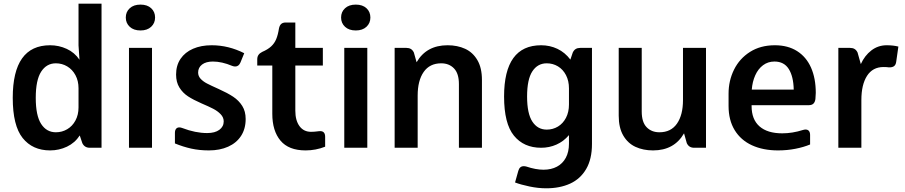

<svg xmlns="http://www.w3.org/2000/svg" viewBox="-20 -815 4989 1059"><path d="M540 -794.9V0H475.1Q446.3 0 434.1 -25.4L419.9 -67.9Q393.1 -26.9 349.4 -6.1Q305.7 14.6 256.3 14.6Q159.7 14.6 105 -53.7Q50.3 -122.1 50.3 -275.4Q50.3 -565.4 256.3 -565.4Q304.7 -565.4 348.1 -545.4Q391.6 -525.4 418.5 -485.4L413.1 -564.5V-794.9ZM413.1 -222.7V-328.1Q413.1 -369.1 396.2 -400.4Q379.4 -431.6 350.8 -448.7Q322.3 -465.8 288.1 -465.8Q236.8 -465.8 207 -419.7Q177.2 -373.5 177.2 -275.4Q177.2 -177.2 207 -131.3Q236.8 -85.4 288.1 -85.4Q322.3 -85.4 350.8 -102.3Q379.4 -119.1 396.2 -150.4Q413.1 -181.6 413.1 -222.7Z M673.8 -718.3Q673.8 -749.5 695.6 -769.5Q717.3 -789.6 754.9 -789.6Q792.5 -789.6 814 -769.5Q835.4 -749.5 835.4 -718.3Q835.4 -687.5 813.7 -667.2Q792 -647 754.9 -647Q717.3 -647 695.6 -667.2Q673.8 -687.5 673.8 -718.3ZM818.4 -550.8V0H691.4V-550.8Z M944.8 -23.9V-82Q944.8 -96.7 951.2 -104.5Q957.5 -112.3 968.8 -112.3Q977.1 -112.3 985.4 -108.9Q1058.1 -81.1 1122.6 -81.1Q1165.5 -81.1 1189.7 -98.9Q1213.9 -116.7 1213.9 -145.5Q1213.9 -167.5 1197 -185.1Q1180.2 -202.6 1155.5 -215.3Q1130.9 -228 1091.8 -244.6Q1046.9 -264.2 1017.3 -283.4Q987.8 -302.7 969.5 -332.3Q951.2 -361.8 951.2 -403.8Q951.2 -454.1 975.8 -490.5Q1000.5 -526.9 1044.7 -546.1Q1088.9 -565.4 1147.5 -565.4Q1240.2 -565.4 1327.1 -521.5L1306.2 -470.2Q1296.9 -448.2 1277.3 -448.2Q1269 -448.2 1260.3 -451.7Q1203.6 -475.6 1154.3 -475.6Q1116.2 -475.6 1094.5 -459Q1072.8 -442.4 1072.8 -415Q1072.8 -395.5 1086.4 -380.6Q1100.1 -365.7 1121.6 -354.5Q1143.1 -343.3 1187 -323.7Q1234.9 -302.2 1266.1 -281.5Q1297.4 -260.7 1316.2 -230.7Q1335 -200.7 1335 -158.7Q1335 -104.5 1309.6 -65.4Q1284.2 -26.4 1238.3 -5.9Q1192.4 14.6 1132.3 14.6Q1079.6 14.6 1034.7 4.6Q989.7 -5.4 944.8 -23.9Z M1746.1 -91.8Q1773.4 -91.8 1773.4 -60.1V-5.9Q1721.7 14.6 1665.5 14.6Q1572.3 14.6 1527.1 -39.3Q1481.9 -93.3 1481.9 -187.5V-453.6H1398.9V-487.8Q1398.9 -502.4 1405.8 -512.2Q1412.6 -522 1426.3 -528.8Q1457 -542 1475.3 -558.8Q1493.7 -575.7 1503.4 -599.1Q1513.2 -622.6 1518.6 -657.7Q1522 -674.8 1531 -682.9Q1540 -690.9 1556.2 -690.9H1608.9V-550.8H1760.7V-453.6H1608.9V-204.1Q1608.9 -150.9 1631.8 -119.4Q1654.8 -87.9 1695.8 -87.9Q1714.4 -87.9 1738.3 -91.3Q1741.2 -91.8 1746.1 -91.8Z M1861.3 -718.3Q1861.3 -749.5 1883.1 -769.5Q1904.8 -789.6 1942.4 -789.6Q1980 -789.6 2001.5 -769.5Q2022.9 -749.5 2022.9 -718.3Q2022.9 -687.5 2001.2 -667.2Q1979.5 -647 1942.4 -647Q1904.8 -647 1883.1 -667.2Q1861.3 -687.5 1861.3 -718.3ZM2005.9 -550.8V0H1878.9V-550.8Z M2638.2 -374V0H2511.2V-351.1Q2511.2 -409.7 2484.1 -437.7Q2457 -465.8 2413.6 -465.8Q2350.1 -465.8 2316.9 -418.2Q2283.7 -370.6 2283.7 -288.1V0H2156.7V-550.8H2221.7Q2236.3 -550.8 2246.3 -544.7Q2256.3 -538.6 2262.7 -525.4L2277.8 -471.7Q2332 -565.4 2448.7 -565.4Q2502.9 -565.4 2545.4 -545.9Q2587.9 -526.4 2613 -483.6Q2638.2 -440.9 2638.2 -374Z M3245.1 -550.8V-21Q3245.1 62.5 3213.1 117.2Q3181.2 171.9 3124.5 197.8Q3067.9 223.6 2992.7 223.6Q2948.2 223.6 2900.6 213.6Q2853 203.6 2820.8 191.4L2838.9 127Q2846.2 101.6 2868.7 101.6Q2875.5 101.6 2882.8 103.5Q2935.5 121.1 2977.5 121.1Q3020.5 121.1 3052 104.2Q3083.5 87.4 3100.8 55.2Q3118.2 22.9 3118.2 -22.5V-69.8Q3088.9 -35.2 3049.3 -17.6Q3009.8 0 2964.8 0Q2869.1 0 2814.7 -66.7Q2760.3 -133.3 2760.3 -282.7Q2760.3 -565.4 2964.8 -565.4Q3012.7 -565.4 3054.4 -545.7Q3096.2 -525.9 3126 -486.3L3139.2 -525.4Q3145.5 -538.6 3155.5 -544.7Q3165.5 -550.8 3180.2 -550.8ZM3118.2 -238.8V-327.1Q3118.2 -369.1 3101.8 -400.6Q3085.4 -432.1 3057.4 -449Q3029.3 -465.8 2995.6 -465.8Q2945.3 -465.8 2916.3 -421.6Q2887.2 -377.4 2887.2 -282.7Q2887.2 -188.5 2916.3 -144.3Q2945.3 -100.1 2995.6 -100.1Q3029.3 -100.1 3057.4 -116.9Q3085.4 -133.8 3101.8 -165.3Q3118.2 -196.8 3118.2 -238.8Z M3874 -550.8V0H3809.1Q3794.4 0 3784.4 -6.1Q3774.4 -12.2 3768.1 -25.4L3752.9 -79.6Q3698.7 14.6 3582 14.6Q3527.8 14.6 3485.4 -4.9Q3442.9 -24.4 3417.7 -67.4Q3392.6 -110.4 3392.6 -176.8V-550.8H3519.5V-200.2Q3519.5 -141.1 3546.6 -113.3Q3573.7 -85.4 3617.2 -85.4Q3680.7 -85.4 3713.9 -133.1Q3747.1 -180.7 3747.1 -263.2V-550.8Z M4479.5 -302.7Q4479.5 -290 4477.5 -268.6Q4475.1 -251.5 4466.3 -243.2Q4457.5 -234.9 4441.4 -234.9H4357.9H4125.5V-230Q4125.5 -156.2 4169.2 -117.9Q4212.9 -79.6 4294.4 -79.6Q4350.6 -79.6 4408.7 -98.1Q4417.5 -100.6 4423.3 -100.6Q4435.1 -100.6 4441.7 -92.8Q4448.2 -85 4448.2 -70.3V-18.1Q4413.1 -3.4 4367.2 5.6Q4321.3 14.6 4271.5 14.6Q4189 14.6 4127.4 -13.7Q4065.9 -42 4032.2 -97.2Q3998.5 -152.3 3998.5 -230.5V-298.8Q3998.5 -370.1 4028.8 -431.2Q4059.1 -492.2 4116.9 -528.8Q4174.8 -565.4 4253.9 -565.4Q4325.7 -565.4 4376.5 -533.2Q4427.2 -501 4453.4 -441.9Q4479.5 -382.8 4479.5 -302.7ZM4126.5 -320.8H4357.9Q4356.4 -393.1 4330.6 -434.3Q4304.7 -475.6 4251.5 -475.6Q4215.8 -475.6 4188.7 -455.3Q4161.6 -435.1 4145.8 -399.9Q4129.9 -364.7 4126.5 -320.8Z M4935.1 -558.1 4922.9 -472.7Q4920.4 -456.5 4910.6 -449.7Q4900.9 -442.9 4882.8 -443.4Q4873 -445.3 4853 -445.3Q4793.5 -445.3 4762.2 -396.7Q4731 -348.1 4731 -263.2V0H4604V-550.8H4668.9Q4683.6 -550.8 4693.6 -544.7Q4703.6 -538.6 4710 -525.4L4728 -461.4Q4749 -508.3 4786.1 -536.9Q4823.2 -565.4 4870.6 -565.4Q4907.2 -565.4 4935.1 -558.1Z"/></svg>

Font: Lycee Sans SemiBold
Style: Regular
Weight: 600
Designer: Justin Alvin
Foundry: Alkove Design
Version: Version 1.030